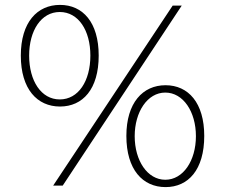

<svg xmlns="http://www.w3.org/2000/svg" viewBox="-20 -754 919 784"><path d="M225 -734C132 -734 65 -663 65 -527C65 -390 132 -319 225 -319C318 -319 383 -390 383 -527C383 -663 318 -734 225 -734ZM722 -731H685L197 4H236ZM224 -348C148 -348 99 -424 99 -527C99 -629 148 -705 224 -705C300 -705 349 -630 349 -527C349 -423 300 -348 224 -348ZM656 -406C563 -406 496 -334 496 -199C496 -61 563 10 656 10C749 10 814 -61 814 -199C814 -334 749 -406 656 -406ZM655 -20C582 -20 530 -98 530 -198C530 -297 582 -376 655 -376C728 -376 780 -298 780 -198C780 -98 728 -20 655 -20Z"/></svg>

Font: United Sans Thin
Style: Regular
Weight: 100
Designer: Pablo Impallari, Rodrigo Fuenzalida (Modified by Dan O. Williams)
Version: Version 1.000;PS 001.000;hotconv 1.0.88;makeotf.lib2.5.64775